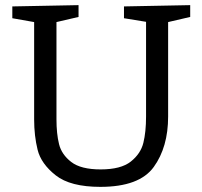

<svg xmlns="http://www.w3.org/2000/svg" viewBox="-20 -719 788 748"><path d="M721 -699V-653L635 -633V-265Q635 -146 579 -68.5Q523 9 371 9Q254 9 197 -36Q140 -81 126.5 -135.5Q113 -190 113 -254V-633L28 -648V-694L286 -699V-653L200 -633V-254Q200 -198 210 -157.5Q220 -117 257.5 -88Q295 -59 372 -59Q451 -59 489.5 -89.5Q528 -120 538.5 -162.5Q549 -205 549 -265V-634L463 -648V-694Z"/></svg>

Font: Bitter Pro
Style: Regular
Weight: 400
Designer: Sol Matas, and Bitter project Authors
Foundry: Sol Matas
Version: Version 1.010